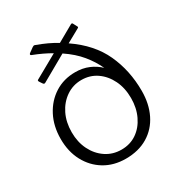

<svg xmlns="http://www.w3.org/2000/svg" viewBox="-178 -878 954 1014"><g transform="rotate(-30 299.0 -371.0)"><path d="M548 -259Q548 -180 518 -119Q488 -58 431.5 -24Q375 10 297 10Q224 10 168.5 -23.5Q113 -57 81.5 -116Q50 -175 50 -252Q50 -330 81.5 -390.5Q113 -451 167.5 -485.5Q222 -520 292 -520Q337 -520 373.5 -504.5Q410 -489 437 -463Q415 -511 378.5 -555.5Q342 -600 284 -639L127 -550Q119 -546 113 -556L103 -571Q99 -577 100 -580Q101 -583 104 -584L245 -663Q221 -677 194.5 -689.5Q168 -702 137 -714Q133 -716 132.5 -719Q132 -722 136 -726L165 -747Q170 -750 173 -751Q176 -752 183 -749Q216 -737 245 -723.5Q274 -710 300 -694L399 -750Q406 -754 410 -749L423 -724Q427 -719 422 -715L339 -669Q452 -592 500 -487.5Q548 -383 548 -259ZM301 -43Q354 -43 394 -70.5Q434 -98 457 -146Q480 -194 480 -254Q480 -316 456.5 -364Q433 -412 392.5 -440Q352 -468 300 -468Q248 -468 206.5 -439.5Q165 -411 141.5 -363Q118 -315 118 -254Q118 -194 141.5 -146.5Q165 -99 206.5 -71Q248 -43 301 -43Z"/></g></svg>

Font: Libre Franklin Thin Light
Style: Regular
Weight: 300
Version: Version 3.000